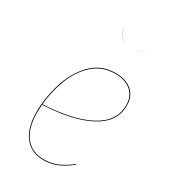

<svg xmlns="http://www.w3.org/2000/svg" viewBox="-181 -820 821 922"><g transform="rotate(30 230.0 -359.0)"><path d="M70 -218Q68 -188 68 -177Q68 -89 104.5 -42Q141 5 207 5Q248 5 281.5 -9Q315 -23 353 -53L355 -50Q317 -20 283 -5.5Q249 9 207 9Q140 9 102 -39Q64 -87 64 -177Q64 -253 88.5 -334Q113 -415 166.5 -471Q220 -527 302 -527Q357 -527 391 -498.5Q425 -470 425 -418Q425 -327 331.5 -276.5Q238 -226 70 -218ZM70 -221Q238 -230 329.5 -279.5Q421 -329 421 -418Q421 -468 388 -495.5Q355 -523 302 -523Q229 -523 179 -477.5Q129 -432 103 -363Q77 -294 70 -221ZM228 -727 229 -726Q233 -699 252 -683.5Q271 -668 307 -668Q374 -668 399 -724Q387 -696 363 -682Q339 -668 307 -668Q237 -668 228 -727Z"/></g></svg>

Font: Fira Sans Condensed Four
Style: Italic
Weight: 100
Width: 3
Italic angle: -8°
Designer: bBox Type GmbH & Carrois Corporate GbR & Edenspiekermann AG
Foundry: bBox Type GmbH & Carrois Corporate GbR & Edenspiekermann AG
Version: Version 4.301